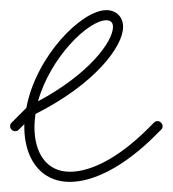

<svg xmlns="http://www.w3.org/2000/svg" viewBox="-30 -360 341 379"><path d="M108 -1C152 -1 212 -28 277 -93L288 -104C290 -106 291 -108 291 -111C291 -116 286 -121 281 -121C278 -121 276 -120 274 -118L263 -107C202 -46 148 -21 108 -21C61 -21 38 -59 38 -109C38 -118 39 -126 40 -135C157 -194 213 -268 213 -307C213 -326 200 -340 180 -340C131 -340 41 -249 22 -147L-7 -118C-9 -116 -10 -114 -10 -111C-10 -106 -6 -101 0 -101C3 -101 5 -102 7 -104L18 -115V-109C18 -51 47 -1 108 -1ZM45 -160C69 -246 144 -320 180 -320C188 -320 193 -316 193 -307C193 -278 146 -214 45 -160Z"/></svg>

Font: Mistral SingleLine Outline
Style: Regular
Weight: 300
Designer: François Chastanet, Élisa Garzelli, Anais Alves, Morgane Autin
Foundry: institut supérieur des arts et du design Toulouse / isdaT
Version: Version 1.000;Glyphs 3.3 (3337)